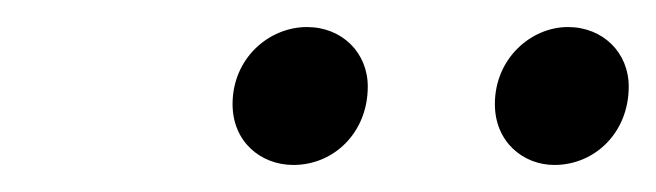

<svg xmlns="http://www.w3.org/2000/svg" viewBox="-20 -747 485 142"><path d="M197 -625C227 -625 252 -649 252 -683C252 -708 233 -727 207 -727C179 -727 152 -704 152 -670C152 -642 173 -625 197 -625ZM390 -625C420 -625 445 -649 445 -683C445 -708 426 -727 400 -727C373 -727 346 -704 346 -670C346 -642 367 -625 390 -625Z"/></svg>

Font: Source Serif Variable
Style: Italic
Weight: 389
Italic angle: -12°
Designer: Frank Grießhammer
Foundry: Adobe Systems Incorporated
Version: Version 3.001;hotconv 1.0.111;makeotfexe 2.5.65597